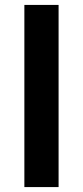

<svg xmlns="http://www.w3.org/2000/svg" viewBox="-20 -760 336 780"><path d="M79 0V-740H218V0Z"/></svg>

Font: Encode Sans Semi Expanded SmBd
Style: Regular
Weight: 600
Width: 6
Designer: Multiple Designers
Foundry: Impallari Type
Version: Version 2.000